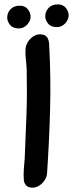

<svg xmlns="http://www.w3.org/2000/svg" viewBox="-20 -858 346 878"><path d="M120 -781Q120 -800 107 -816Q94 -832 70 -832Q43 -832 27.5 -815Q12 -798 13 -775Q14 -759 26.5 -743.5Q39 -728 67 -728Q78 -728 88 -733Q98 -738 105 -746Q112 -754 116 -763Q120 -772 120 -781ZM294 -787Q294 -806 281 -822Q268 -838 244 -838Q217 -838 201.5 -821Q186 -804 187 -781Q188 -765 200.5 -749.5Q213 -734 241 -734Q252 -734 262 -739Q272 -744 279 -752Q286 -760 290 -769Q294 -778 294 -787ZM124 0Q138 1 150.5 -4.5Q163 -10 172.5 -19.5Q182 -29 188 -40.5Q194 -52 195 -63Q205 -209 209 -355.5Q213 -502 205 -649Q205 -658 203.5 -666.5Q202 -675 198.5 -682.5Q195 -690 187.5 -695Q180 -700 167 -701Q154 -702 141.5 -696.5Q129 -691 119.5 -681.5Q110 -672 104 -660Q98 -648 97 -637Q95 -614 98 -588.5Q101 -563 102 -540Q103 -488 103 -436.5Q103 -385 101 -333Q99 -283 97 -234Q95 -185 93 -134Q91 -111 89 -84Q87 -57 89 -35Q90 -21 99 -11Q108 -1 124 0Z"/></svg>

Font: Balpaq
Style: Regular
Weight: 400
Designer: Abay Emes
Version: Version 1.000